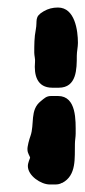

<svg xmlns="http://www.w3.org/2000/svg" viewBox="-20 -582 227 510"><path d="M71 -442C71 -434 74 -425 73 -417C70 -383 78 -349 119 -349H136C184 -349 184 -399 184 -434C184 -445 187 -457 187 -468C187 -501 179 -562 134 -562C120 -562 108 -559 96 -552C70 -537 80 -528 75 -503C71 -483 71 -462 71 -442ZM53 -184C53 -175 60 -166 60 -163C60 -162 54 -150 54 -141C54 -115 89 -92 112 -92H127C133 -92 139 -93 144 -96H145C184 -116 178 -163 179 -200C179 -209 181 -218 181 -227C181 -261 184 -327 134 -327H116C103 -327 98 -321 88 -313C59 -290 72 -252 61 -221C58 -213 52 -192 53 -184Z"/></svg>

Font: ChillLongCangKaiShu ExtraBold
Style: Regular
Weight: 800
Version: Version 3.500;Glyphs 3.1.1 (3135)